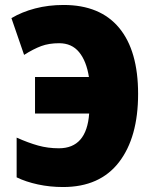

<svg xmlns="http://www.w3.org/2000/svg" viewBox="-20 -743 616 773"><path d="M77 -522 26 -670Q68 -695 121.5 -709Q175 -723 236 -723Q383 -723 459.5 -631Q536 -539 536 -365Q536 -190 459 -90Q382 10 234 10Q181 10 132.5 -0.5Q84 -11 47 -29V-189Q94 -168 133.5 -157Q173 -146 217 -146Q329 -146 339 -286H121V-433H338Q328 -497 298.5 -533Q269 -569 218 -569Q177 -569 146 -557.5Q115 -546 77 -522Z"/></svg>

Font: Noto Sans Display Black Narrow
Style: Regular
Weight: 900
Width: 4
Designer: Monotype Design team
Foundry: Monotype Imaging Inc.
Version: Version 1.000